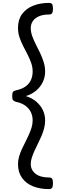

<svg xmlns="http://www.w3.org/2000/svg" viewBox="-20 -1228 462 1323"><path d="M318 -1208Q333 -1208 339 -1199.5Q345 -1191 345 -1168Q345 -1146 339 -1137Q333 -1128 318 -1128Q277 -1128 249 -1116Q221 -1104 206.5 -1083Q192 -1062 192 -1034Q192 -1008 202 -979.5Q212 -951 227 -922Q242 -893 256.5 -862.5Q271 -832 281 -800Q291 -768 291 -735Q291 -697 275 -663Q259 -629 229.5 -604Q200 -579 158 -566Q200 -553 229.5 -528Q259 -503 275 -470Q291 -437 291 -398Q291 -371 284 -344Q277 -317 266 -291Q255 -265 242 -239.5Q229 -214 218 -189.5Q207 -165 199.5 -142.5Q192 -120 192 -98Q192 -57 224.5 -31Q257 -5 318 -5Q333 -5 339 3.5Q345 12 345 35Q345 57 339 66Q333 75 318 75Q256 75 208 56Q160 37 132 -2Q104 -41 104 -97Q104 -123 111.5 -149Q119 -175 130.5 -200Q142 -225 155 -250Q168 -275 179 -300Q190 -325 197.5 -349Q205 -373 205 -398Q205 -430 192.5 -455.5Q180 -481 155 -499.5Q130 -518 92 -526Q77 -530 70.5 -537Q64 -544 64 -566Q64 -589 70.5 -596Q77 -603 92 -606Q130 -614 155 -631.5Q180 -649 192.5 -675.5Q205 -702 205 -735Q205 -765 195 -794Q185 -823 170 -852Q155 -881 139.5 -911Q124 -941 114 -972Q104 -1003 104 -1036Q104 -1093 132 -1131Q160 -1169 208 -1188.5Q256 -1208 318 -1208Z"/></svg>

Font: Playwrite CL
Style: Regular
Weight: 400
Designer: Veronika Burian, José Scaglione
Foundry: TypeTogether
Version: Version 1.002